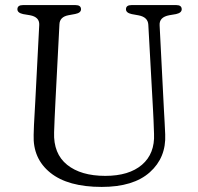

<svg xmlns="http://www.w3.org/2000/svg" viewBox="-20 -720 781 756"><path d="M582.5 -288 564 -622.5Q562.5 -652.5 526 -659.5L498.5 -664.5Q476 -669.5 476 -683.5Q476 -700 498 -700H674Q695.5 -700 695.5 -683.5Q695.5 -669.5 673 -664.5L646.5 -660Q606.5 -652.5 608.5 -620.5L625.5 -287Q627 -262.5 628.2 -239Q629.5 -215.5 630.5 -190.5Q634.5 -99.5 570 -41.8Q505.5 16 380.5 16Q247.5 16 178.2 -39.8Q109 -95.5 112.5 -189Q112.5 -204.5 113.8 -228.2Q115 -252 116.5 -277.2Q118 -302.5 119 -322L134.5 -622Q136 -653 98 -660L71 -664.5Q48.5 -669.5 48.5 -683.5Q48.5 -700 70.5 -700H277Q299 -700 299 -683.5Q299 -669.5 276.5 -665L249.5 -660Q215 -653.5 214 -624L198.5 -324.5Q196.5 -286.5 195.2 -256Q194 -225.5 193 -199Q190 -115 244.2 -71.2Q298.5 -27.5 394.5 -27.5Q488 -27.5 539 -71.2Q590 -115 586.5 -193Q585.5 -226 584.5 -247.5Q583.5 -269 582.5 -288Z"/></svg>

Font: Fraunces 9pt Soft Light
Style: Regular
Weight: 300
Version: Version 1.000;[0bf87f6ff]